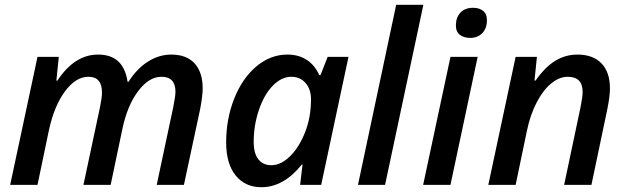

<svg xmlns="http://www.w3.org/2000/svg" viewBox="-20 -780 2647 810"><path d="M394 -549.8Q501.5 -549.8 518.1 -435.1H522Q558.6 -491.7 605.2 -520.8Q651.9 -549.8 702.1 -549.8Q767.1 -549.8 801 -512.5Q835 -475.1 835 -407.2Q835 -376 824.2 -318.8L755.9 0H641.1L710.9 -328.1Q720.2 -374.5 720.2 -393.1Q720.2 -456.1 661.1 -456.1Q608.4 -456.1 562.7 -395.5Q517.1 -335 496.1 -234.9L446.8 0H332L401.9 -328.1Q410.2 -368.2 410.2 -390.1Q410.2 -456.1 353 -456.1Q299.3 -456.1 253.7 -394Q208 -332 186 -229L138.2 0H22.9L138.2 -540H228L217.8 -439.9H222.2Q294.4 -549.8 394 -549.8Z M1083 9.8Q1014.2 9.8 974.1 -39.8Q934.1 -89.4 934.1 -179.2Q934.1 -277.8 968 -363.8Q1002 -449.7 1061.5 -499.8Q1121.1 -549.8 1192.4 -549.8Q1239.7 -549.8 1273.9 -527.6Q1308.1 -505.4 1327.1 -462.9H1332L1362.3 -540H1450.2L1335 0H1246.1L1256.3 -85.9H1253.4Q1176.3 9.8 1083 9.8ZM1125 -83Q1165 -83 1203.6 -120.8Q1242.2 -158.7 1267.1 -222.2Q1292 -285.6 1292 -360.8Q1292 -403.8 1269 -429.9Q1246.1 -456.1 1209 -456.1Q1167.5 -456.1 1130.9 -418.5Q1094.2 -380.9 1072.3 -316.2Q1050.3 -251.5 1050.3 -182.1Q1050.3 -132.3 1070.1 -107.7Q1089.8 -83 1125 -83Z M1604.5 0H1490.2L1651.4 -759.8H1766.1Z M1903.3 -672.9Q1903.3 -706.1 1922.4 -726.6Q1941.4 -747.1 1976.1 -747.1Q2002 -747.1 2018.1 -734.1Q2034.2 -721.2 2034.2 -694.8Q2034.2 -660.2 2014.6 -640.1Q1995.1 -620.1 1963.4 -620.1Q1937.5 -620.1 1920.4 -632.8Q1903.3 -645.5 1903.3 -672.9ZM1880.4 0H1765.1L1880.4 -540H1995.1Z M2359.9 0 2429.2 -328.1Q2438 -372.1 2438 -392.1Q2438 -456.1 2375 -456.1Q2339.8 -456.1 2305.7 -428.2Q2271.5 -400.4 2244.1 -347.9Q2216.8 -295.4 2203.1 -229L2155.3 0H2040L2155.3 -540H2245.1L2234.9 -439.9H2239.3Q2279.8 -497.6 2322.8 -523.7Q2365.7 -549.8 2416 -549.8Q2481.4 -549.8 2517.3 -512.7Q2553.2 -475.6 2553.2 -407.2Q2553.2 -373.5 2542 -318.8L2475.1 0Z"/></svg>

Font: TypoPRO Open Sans
Style: Italic
Weight: 600
Italic angle: -12°
Foundry: Ascender Corporation
Version: Version 1.10